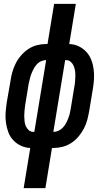

<svg xmlns="http://www.w3.org/2000/svg" viewBox="-20 -755 540 990"><path d="M102 215 136 8Q110 7 87 -4Q64 -15 47.5 -33Q31 -51 22.5 -74.5Q14 -98 10.5 -123Q7 -148 9 -174.5Q11 -201 15 -228L34 -337Q37 -360 43.5 -383Q50 -406 61 -428Q72 -450 89 -469.5Q106 -489 126.5 -502.5Q147 -516 170.5 -522Q194 -528 217 -528H225L259 -735H371L337 -528Q364 -527 386.5 -516Q409 -505 425.5 -487Q442 -469 451 -445.5Q460 -422 463 -397Q466 -372 464.5 -345.5Q463 -319 458 -292L440 -183Q436 -160 430 -137Q424 -114 412.5 -92Q401 -70 384.5 -50.5Q368 -31 347 -17.5Q326 -4 302.5 2Q279 8 256 8H248L214 215ZM255 -75H256Q269 -75 282 -81Q295 -87 304.5 -97.5Q314 -108 320.5 -120Q327 -132 332 -145Q337 -158 340 -170.5Q343 -183 345 -196L363 -306Q366 -320 367 -334Q368 -348 368.5 -362Q369 -376 367 -389.5Q365 -403 360 -415Q355 -427 345 -436Q335 -445 321 -445H316ZM157 -75 218 -445H217Q204 -445 191 -439Q178 -433 169 -422.5Q160 -412 153.5 -400Q147 -388 142 -375Q137 -362 134 -349.5Q131 -337 128 -324L110 -214Q108 -200 106.5 -186Q105 -172 105 -158Q105 -144 106.5 -130.5Q108 -117 113 -105Q118 -93 128 -84Q138 -75 152 -75Z"/></svg>

Font: Iosevka Term Curly Oblique
Style: Bold
Weight: 700
Italic angle: -9°
Designer: Belleve Invis
Foundry: Belleve Invis
Version: Version 32.3.0